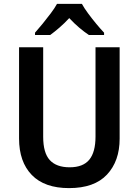

<svg xmlns="http://www.w3.org/2000/svg" viewBox="-20 -957 713 987"><path d="M595 -244Q595 -129 530 -59.5Q465 10 335 10Q209 10 143.5 -57.5Q78 -125 78 -245V-714H202V-254Q202 -171 236 -134Q270 -97 338 -97Q407 -97 439 -136Q471 -175 471 -255V-714H595ZM401 -937Q413 -915 433 -888Q453 -861 474.5 -835Q496 -809 515 -789V-777H437Q413 -793 387 -815Q361 -837 336 -864Q311 -837 285.5 -815Q260 -793 238 -777H160V-789Q178 -809 199.5 -835.5Q221 -862 241 -888.5Q261 -915 273 -937Z"/></svg>

Font: Noto Sans SemiCondensed SemiBold
Style: Regular
Weight: 600
Width: 4
Designer: Monotype Design Team
Foundry: Monotype Imaging Inc.
Version: Version 2.013; ttfautohint (v1.8.4.7-5d5b)